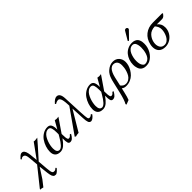

<svg xmlns="http://www.w3.org/2000/svg" viewBox="132 -1851 3239 3239"><g transform="rotate(-45 1752.0 -231.5)"><path d="M221.2 -254.9Q216.8 -326.7 202.1 -354.7Q187.5 -382.8 154.8 -382.8Q132.3 -382.8 107.9 -360.8Q106 -363.8 102.5 -369.9Q99.1 -376 97.2 -378.9Q105 -385.7 119.1 -400.1Q133.3 -414.6 141.4 -421.9Q149.4 -429.2 162.1 -435.5Q174.8 -441.9 187 -441.9Q202.1 -441.9 214.1 -436.3Q226.1 -430.7 234.6 -418.9Q243.2 -407.2 249.5 -392.6Q255.9 -377.9 260.3 -355.7Q264.6 -333.5 267.6 -311.5Q270.5 -289.6 272.9 -258.8L280.8 -176.8L466.8 -433.1Q471.2 -432.1 475.1 -431.2Q482.9 -429.2 487.8 -429.2Q497.6 -429.2 514.2 -430.9Q530.8 -432.6 542.5 -434.6L554.2 -436L463.9 -332L285.2 -131.8L299.8 46.9Q304.2 90.8 308.3 115Q312.5 139.2 320.3 151.4Q328.1 163.6 335.9 166.3Q343.8 168.9 359.9 168.9Q383.3 168.9 411.1 141.1Q413.6 143.6 418 149.2Q422.4 154.8 424.8 157.2Q406.7 180.7 380.4 204.3Q354 228 335 228Q319.3 228 307.9 224.4Q296.4 220.7 287.8 210.2Q279.3 199.7 273.7 187.7Q268.1 175.8 263.4 152.3Q258.8 128.9 255.9 106.9Q252.9 85 249 46.9L236.8 -61L118.2 122.1L33.2 231L-7.8 221.2L-32.2 220.2L-24.9 204.1L232.9 -118.2Z M824.7 -179.2 848.6 -220.2V-259.8Q848.6 -294.9 846.2 -319.6Q843.8 -344.2 837.2 -365.7Q830.6 -387.2 817.9 -397.7Q805.2 -408.2 785.6 -408.2Q752 -408.2 722.7 -387.5Q693.4 -366.7 673.6 -334.5Q653.8 -302.2 639.4 -262.7Q625 -223.1 618.4 -186Q611.8 -148.9 611.8 -118.2Q611.8 -22 675.8 -22Q734.4 -22 824.7 -179.2ZM799.8 -441.9Q848.6 -441.9 869.1 -406.5Q889.6 -371.1 889.6 -301.8V-292L970.7 -434.1Q975.6 -434.1 986.3 -432.4Q997.1 -430.7 999.5 -430.2L1014.6 -429.2Q1022.5 -428.7 1036.9 -431.4Q1051.3 -434.1 1056.6 -434.1L888.7 -189Q888.7 -136.2 892.6 -104.5Q896.5 -72.8 903.3 -60.8Q910.2 -48.8 920.9 -48.8Q939 -48.8 950.9 -56.4Q962.9 -64 980 -85.9Q995.6 -85.9 1002.9 -77.1Q975.6 -29.3 951.7 -8.5Q927.7 12.2 897.9 12.2Q866.7 12.2 856.7 -18.3Q846.7 -48.8 847.7 -127.9Q798.8 -58.6 759.3 -25.9Q719.7 6.8 677.7 11.2Q672.9 12.2 662.6 12.2Q599.6 12.2 567.6 -20.3Q535.6 -52.7 535.6 -115.2Q535.6 -170.4 554.4 -227.8Q573.2 -285.2 606.4 -333Q639.6 -380.9 690.7 -411.4Q741.7 -441.9 799.8 -441.9Z M1489.7 -60.1Q1470.2 -30.3 1442.9 -9Q1415.5 12.2 1395.5 12.2Q1361.8 12.2 1348.6 -20Q1335.4 -52.2 1332.5 -126L1320.8 -362.8L1104.5 0Q1061.5 1.5 1031.7 12.2L1011.7 0L1317.9 -435.1L1315.9 -478Q1313.5 -527.3 1306.9 -560.8Q1300.3 -594.2 1290.8 -609.9Q1281.2 -625.5 1272.2 -631.3Q1263.2 -637.2 1252 -637.2Q1216.3 -637.2 1179.7 -611.8Q1178.2 -614.3 1167.5 -628.9Q1228 -698.2 1274.9 -698.2Q1351.6 -698.2 1356.9 -568.8L1373.5 -213.9Q1378.9 -109.9 1385.5 -79.3Q1392.1 -48.8 1412.6 -48.8Q1429.7 -48.8 1442.1 -54Q1454.6 -59.1 1472.7 -77.1Z M1840.3 -179.2 1864.3 -220.2V-259.8Q1864.3 -294.9 1861.8 -319.6Q1859.4 -344.2 1852.8 -365.7Q1846.2 -387.2 1833.5 -397.7Q1820.8 -408.2 1801.3 -408.2Q1767.6 -408.2 1738.3 -387.5Q1709 -366.7 1689.2 -334.5Q1669.4 -302.2 1655 -262.7Q1640.6 -223.1 1634 -186Q1627.4 -148.9 1627.4 -118.2Q1627.4 -22 1691.4 -22Q1750 -22 1840.3 -179.2ZM1815.4 -441.9Q1864.3 -441.9 1884.8 -406.5Q1905.3 -371.1 1905.3 -301.8V-292L1986.3 -434.1Q1991.2 -434.1 2002 -432.4Q2012.7 -430.7 2015.1 -430.2L2030.3 -429.2Q2038.1 -428.7 2052.5 -431.4Q2066.9 -434.1 2072.3 -434.1L1904.3 -189Q1904.3 -136.2 1908.2 -104.5Q1912.1 -72.8 1918.9 -60.8Q1925.8 -48.8 1936.5 -48.8Q1954.6 -48.8 1966.6 -56.4Q1978.5 -64 1995.6 -85.9Q2011.2 -85.9 2018.6 -77.1Q1991.2 -29.3 1967.3 -8.5Q1943.4 12.2 1913.6 12.2Q1882.3 12.2 1872.3 -18.3Q1862.3 -48.8 1863.3 -127.9Q1814.5 -58.6 1774.9 -25.9Q1735.4 6.8 1693.4 11.2Q1688.5 12.2 1678.2 12.2Q1615.2 12.2 1583.3 -20.3Q1551.3 -52.7 1551.3 -115.2Q1551.3 -170.4 1570.1 -227.8Q1588.9 -285.2 1622.1 -333Q1655.3 -380.9 1706.3 -411.4Q1757.3 -441.9 1815.4 -441.9Z M2429.2 -286.1Q2429.2 -347.2 2403.6 -375.5Q2377.9 -403.8 2333.5 -403.8Q2316.4 -403.8 2300 -396.5Q2283.7 -389.2 2265.1 -371.1Q2246.6 -353 2229.5 -316.4Q2212.4 -279.8 2200.2 -228L2164.6 -70.8Q2201.2 -19 2255.4 -19Q2294.9 -19 2326.7 -39.8Q2358.4 -60.5 2377 -91.1Q2395.5 -121.6 2408 -159.7Q2420.4 -197.8 2424.8 -229Q2429.2 -260.3 2429.2 -286.1ZM2092.3 204.1 2013.2 234.9 2006.3 216.8Q2042 159.2 2077.1 6.8L2121.6 -184.1Q2132.8 -233.4 2145.3 -268.8Q2157.7 -304.2 2171.4 -326.2Q2185.1 -348.1 2194.3 -358.9Q2203.6 -369.6 2218.3 -382.8Q2285.6 -441.9 2360.4 -441.9Q2429.7 -441.9 2470.9 -397Q2512.2 -352.1 2512.2 -283.2Q2512.2 -249 2501.5 -210.2Q2490.7 -171.4 2467.5 -132.1Q2444.3 -92.8 2412.4 -60.8Q2380.4 -28.8 2334 -8.8Q2287.6 11.2 2234.4 11.2Q2206.1 11.2 2187.7 4.6Q2169.4 -2 2151.4 -16.1Q2149.9 -10.3 2142.8 21Q2135.7 52.2 2134.3 58.1Q2111.3 159.7 2092.3 204.1Z M2649.4 -169.9Q2649.4 -98.6 2672.1 -62.7Q2694.8 -26.9 2721.2 -26.9Q2755.4 -26.9 2782.5 -43.5Q2809.6 -60.1 2825.7 -85.4Q2841.8 -110.8 2852.1 -144.5Q2862.3 -178.2 2866.2 -208.7Q2870.1 -239.3 2870.1 -270Q2870.1 -287.6 2868.7 -303.5Q2867.2 -319.3 2862.5 -338.9Q2857.9 -358.4 2850.1 -372.6Q2842.3 -386.7 2827.9 -396.2Q2813.5 -405.8 2794.4 -405.8Q2756.8 -405.8 2727.5 -382.1Q2698.2 -358.4 2681.9 -321.3Q2665.5 -284.2 2657.5 -245.1Q2649.4 -206.1 2649.4 -169.9ZM2566.4 -162.1Q2566.4 -215.8 2584 -265.9Q2601.6 -315.9 2632.8 -354.2Q2664.1 -392.6 2710.9 -415.8Q2757.8 -439 2812.5 -439Q2848.1 -439 2874.3 -428.7Q2900.4 -418.5 2915.3 -402.8Q2930.2 -387.2 2939 -364.5Q2947.8 -341.8 2950.4 -321.5Q2953.1 -301.3 2953.1 -276.9Q2953.1 -190.4 2909.2 -116.5Q2865.2 -42.5 2798.3 -8.8Q2763.2 9.8 2706.1 9.8Q2669.9 9.8 2643.1 -3.4Q2616.2 -16.6 2602.1 -34.9Q2587.9 -53.2 2579.3 -78.9Q2570.8 -104.5 2568.6 -123.3Q2566.4 -142.1 2566.4 -162.1ZM2878.4 -665Q2888.7 -682.1 2910.2 -682.1Q2923.8 -682.1 2933.6 -672.9Q2943.4 -663.6 2943.4 -650.9Q2943.4 -646 2942.4 -644Q2940.4 -635.3 2933.1 -628.9L2814.5 -506.8Q2806.6 -499 2801.3 -499Q2795.9 -499 2792 -502.2Q2788.1 -505.4 2788.1 -509.8V-512.2L2789.1 -513.2Q2789.1 -513.7 2789.6 -514.9Q2790 -516.1 2790 -517.1Q2791.5 -520 2793.5 -522L2866.2 -645Q2871.6 -653.3 2878.4 -665Z M3182.1 -22Q3216.8 -22 3246.3 -44.2Q3275.9 -66.4 3293.9 -100.1Q3312 -133.8 3322 -170.9Q3332 -208 3332 -241.2Q3332 -276.4 3320.3 -304Q3308.6 -331.5 3284.2 -360.8Q3238.8 -360.8 3202.1 -345.7Q3165.5 -330.6 3142.8 -305.2Q3120.1 -279.8 3106.2 -253.7Q3092.3 -227.5 3085 -198.2Q3078.1 -168.9 3078.1 -145Q3078.1 -121.1 3083.7 -100.1Q3089.4 -79.1 3101.1 -61Q3112.8 -43 3133.5 -32.5Q3154.3 -22 3182.1 -22ZM3456.1 -360.8H3331.1Q3360.8 -341.3 3379.4 -305.4Q3397.9 -269.5 3397.9 -223.1Q3397.9 -161.6 3367.2 -107.4Q3336.4 -53.2 3283.2 -20.5Q3230 12.2 3168 12.2Q3091.3 12.2 3050.3 -28.8Q3009.3 -69.8 3009.3 -140.1Q3009.3 -169.9 3016.1 -199.2Q3039.1 -306.6 3116.2 -367.9Q3193.4 -429.2 3304.2 -429.2H3527.8L3536.1 -417Q3514.6 -387.7 3497.6 -374.3Q3480.5 -360.8 3456.1 -360.8Z"/></g></svg>

Font: Common Serif
Style: Italic
Weight: 400
Italic angle: -12°
Designer: Philipp H. Poll, Khaled Hosny
Foundry: Stefan Peev, Context Ltd.
Version: Version 1.026